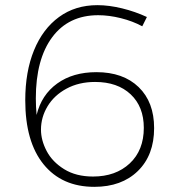

<svg xmlns="http://www.w3.org/2000/svg" viewBox="-20 -722 683 745"><path d="M361 -663Q246 -663 182.5 -577.5Q119 -492 119 -340Q119 -309 122 -276Q141 -354 202 -398Q263 -442 354 -442Q458 -442 518 -384Q578 -326 578 -225Q578 -120 515 -58.5Q452 3 346 3Q220 3 149 -84.5Q78 -172 78 -333Q78 -444 112 -527Q146 -610 209 -656Q272 -702 358 -702Q403 -702 454 -689.5Q505 -677 550 -656L532 -620Q495 -640 449 -651.5Q403 -663 361 -663ZM139 -219Q139 -178 161 -136Q183 -94 229 -65.5Q275 -37 341 -37Q429 -37 483.5 -88Q538 -139 538 -226Q538 -308 487 -356Q436 -404 349 -404Q286 -404 238 -378Q190 -352 164.5 -309.5Q139 -267 139 -219Z"/></svg>

Font: TypoPRO Montserrat Alternates
Style: Regular
Weight: 275
Designer: Julieta Ulanovsky
Foundry: Julieta Ulanovsky
Version: Version 6.001